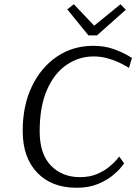

<svg xmlns="http://www.w3.org/2000/svg" viewBox="-20 -875 642 905"><path d="M297 -831 328 -855 424 -754 548 -855 573 -829 437 -708H397ZM588 -555Q588 -555 574.5 -563Q561 -571 537.5 -582Q514 -593 484 -601Q454 -609 421 -609Q352 -609 294 -569.5Q236 -530 201.5 -451.5Q167 -373 167 -256Q167 -149 220 -94.5Q273 -40 357 -40Q402 -40 436.5 -54.5Q471 -69 494.5 -88.5Q518 -108 530 -122.5Q542 -137 542 -137L565 -105Q565 -105 551.5 -87.5Q538 -70 510.5 -47.5Q483 -25 441 -7.5Q399 10 341 10Q223 10 155 -61.5Q87 -133 87 -258Q87 -377 130 -467Q173 -557 248 -608Q323 -659 420 -659Q472 -659 513 -644.5Q554 -630 578 -616Q602 -602 602 -602Z"/></svg>

Font: Arsenal SC
Style: Italic
Weight: 400
Italic angle: -9.10001°
Designer: Andrij Shevchenko
Foundry: Stairsfor
Version: Version 2.001; ttfautohint (v1.8.4.7-5d5b)